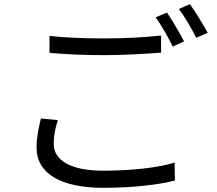

<svg xmlns="http://www.w3.org/2000/svg" viewBox="-20 -863 1040 919"><path d="M217 -691V-610C296 -603 381 -599 482 -599C574 -599 683 -606 751 -611V-693C679 -685 577 -679 481 -679C381 -679 289 -683 217 -691ZM257 -288 176 -296C166 -256 155 -209 155 -157C155 -31 273 36 476 36C619 36 746 20 817 1L816 -85C741 -61 612 -46 474 -46C314 -46 237 -98 237 -175C237 -212 244 -249 257 -288ZM779 -803 725 -780C753 -742 787 -681 807 -640L861 -665C840 -705 804 -767 779 -803ZM889 -843 836 -820C865 -782 898 -725 919 -682L974 -706C954 -743 916 -806 889 -843Z"/></svg>

Font: Noto Sans Mono CJK HK
Style: Regular
Weight: 400
Designer: Ryoko NISHIZUKA 西塚涼子 (kana, bopomofo & ideographs); Paul D. Hunt (Latin, Greek & Cyrillic); Sandoll Communications 산돌커뮤니
Foundry: Adobe
Version: Version 2.004;hotconv 1.0.118;makeotfexe 2.5.65603